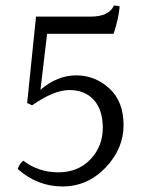

<svg xmlns="http://www.w3.org/2000/svg" viewBox="-20 -710 522 693"><path d="M126 -386Q187 -438 255 -438Q323 -438 374.5 -391Q426 -344 426 -258.5Q426 -173 361 -105Q296 -37 205.5 -37Q115 -37 44 -100Q50 -119 64 -130Q119 -88 190.5 -88Q262 -88 306.5 -135Q351 -182 351 -248Q351 -314 318.5 -349.5Q286 -385 230.5 -385Q175 -385 96 -330L78 -338L110 -650H306Q374 -650 391 -690Q402 -690 412 -687Q408 -642 390 -588H150Z"/></svg>

Font: Halant
Style: Regular
Weight: 400
Designer: Hitesh Malaviya (Devanagari), Satya Rajpurohit (Latin)
Foundry: Indian Type Foundry
Version: Version 1.101;PS 1.0;hotconv 1.0.78;makeotf.lib2.5.61930; tt